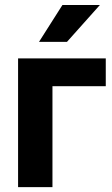

<svg xmlns="http://www.w3.org/2000/svg" viewBox="-20 -768 459 788"><path d="M414.1 -414.1H195.3V0H54.2V-528.3H414.1ZM236.3 -747.6H390.1L254.9 -596.2H140.1Z"/></svg>

Font: SteelSelectRoboto
Style: Roboto-Bold
Weight: 700
Designer: Google
Version: Version 2.137; 2017